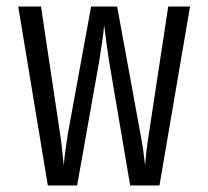

<svg xmlns="http://www.w3.org/2000/svg" viewBox="-20 -570 640 590"><path d="M127 0 36 -550H106L165 -156Q169 -130 171.5 -104Q174 -78 176 -61Q177 -78 180.5 -104Q184 -130 188 -156L260 -550H340L412 -156Q417 -131 420.5 -105Q424 -79 426 -61Q427 -79 430 -105Q433 -131 437 -156L497 -550H564L470 0H380L315 -383Q311 -410 306.5 -442.5Q302 -475 300 -493Q299 -475 294 -442.5Q289 -410 285 -383L217 0Z"/></svg>

Font: JetBrains Mono NL Light
Style: Regular
Weight: 300
Monospace: yes
Designer: Philipp Nurullin, Konstantin Bulenkov
Foundry: JetBrains
Version: Version 2.305; ttfautohint (v1.8.4.7-5d5b)